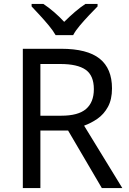

<svg xmlns="http://www.w3.org/2000/svg" viewBox="-20 -964 662 984"><path d="M294 -714Q427 -714 490.5 -663.5Q554 -613 554 -511Q554 -454 533 -416Q512 -378 479.5 -355.5Q447 -333 411 -320L607 0H502L329 -295H187V0H97V-714ZM289 -636H187V-371H294Q381 -371 421 -405.5Q461 -440 461 -507Q461 -577 419 -606.5Q377 -636 289 -636ZM265 -784Q252 -807 230 -833.5Q208 -860 184 -886Q160 -912 142 -931V-944H202Q228 -927 256 -903Q284 -879 309 -852Q336 -879 364 -903Q392 -927 418 -944H480V-931Q461 -912 436.5 -886Q412 -860 389.5 -833.5Q367 -807 355 -784Z"/></svg>

Font: Noto Sans Batak
Style: Regular
Weight: 400
Designer: Monotype Design Team
Foundry: Monotype Imaging Inc.
Version: Version 2.002; ttfautohint (v1.8.4.7-5d5b)